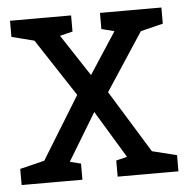

<svg xmlns="http://www.w3.org/2000/svg" viewBox="-43 -542 563 583"><g transform="rotate(-5 239.0 -250.0)"><path d="M117 0H33.3L192 -258H286L444.7 0H361L239 -201.7ZM117 -500 239 -314.3 360 -500H444.7L286 -258H192L33.3 -500ZM8.3 -500H88.3L93.2 -429.2L8.3 -450.8ZM398 0 391.3 -70.8 478 -49.2V0ZM292.7 0V-49.2L377.7 -70L372.7 0ZM105.3 0 98.7 -70.8 185.3 -49.2V0ZM0 0V-49.2L85 -70L80 0ZM381.3 -429 389.7 -500H469.7V-450.8ZM282.5 -500H362.5L367.3 -429.2L282.5 -450.8ZM106.2 -429 114.5 -500H194.5V-450.8Z"/></g></svg>

Font: Epunda Slab Light
Style: Regular
Weight: 300
Designer: Simon Atzbach
Foundry: typofactur
Version: Version 1.102